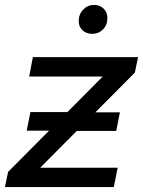

<svg xmlns="http://www.w3.org/2000/svg" viewBox="-29 -763 583 783"><path d="M521 -467 360 -305H460L445 -229H284L135 -79H451L435 0H-9L4 -62L171 -230H80L95 -306H246L390 -451H90L105 -530H534ZM292 -677Q292 -705 310.5 -724Q329 -743 355 -743Q378 -743 393.5 -728Q409 -713 409 -690Q409 -661 391 -643Q373 -625 347 -625Q323 -625 307.5 -639.5Q292 -654 292 -677Z"/></svg>

Font: Montserrat Alternates Medium
Style: Italic
Weight: 500
Italic angle: -11.3°
Designer: Julieta Ulanovsky
Foundry: Julieta Ulanovsky
Version: Version 7.200